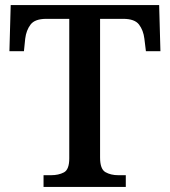

<svg xmlns="http://www.w3.org/2000/svg" viewBox="-20 -734 666 754"><path d="M151 0V-46H181Q210 -46 231 -57Q252 -68 252 -112V-660H162Q117 -660 100 -637.5Q83 -615 79 -582L74 -533H17L22 -714H605L610 -533H553L547 -582Q543 -615 526 -637.5Q509 -660 464 -660H373V-115Q373 -70 394 -58Q415 -46 444 -46H474V0Z"/></svg>

Font: Noto Serif Tibetan Medium
Style: Regular
Weight: 500
Designer: Monotype Design Team
Foundry: Monotype Imaging Inc.
Version: Version 2.103; ttfautohint (v1.8.4.7-5d5b)